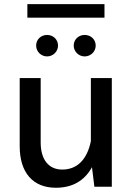

<svg xmlns="http://www.w3.org/2000/svg" viewBox="-20 -883 631 908"><path d="M109.4 -863.3V-799.3H474.1V-863.3ZM150.9 -667.5C150.9 -639.6 173.8 -616.2 202.6 -616.2C231.4 -616.2 254.4 -639.6 254.4 -667.5C254.4 -696.3 231.4 -717.8 202.6 -717.8C173.8 -717.8 150.9 -696.3 150.9 -667.5ZM328.6 -667.5C328.6 -639.6 351.6 -616.2 380.4 -616.2C409.7 -616.2 432.6 -639.6 432.6 -667.5C432.6 -696.3 409.7 -717.8 380.4 -717.8C351.6 -717.8 328.6 -696.3 328.6 -667.5ZM73.2 -190.9C73.2 -67.9 134.8 4.9 244.1 4.9C321.8 4.9 378.9 -27.3 415 -92.3L426.3 0H508.8V-513.7H409.7V-215.3C392.1 -128.9 345.2 -81.1 274.4 -81.1C209.5 -81.1 172.4 -128.9 172.4 -209V-513.7H73.2Z"/></svg>

Font: Estedad Medium
Style: Regular
Weight: 500
Designer: Amin Abedi
Version: Version 7.3